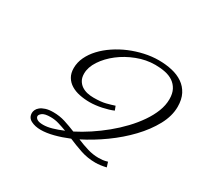

<svg xmlns="http://www.w3.org/2000/svg" viewBox="-100 -836 719 687"><g transform="rotate(30 259.0 -492.5)"><path d="M330.1 -473.1Q321.3 -469.2 309.8 -465.8Q298.3 -462.4 285.9 -459.7Q273.4 -457 260.7 -455.6Q248 -454.1 236.8 -454.1Q214.4 -454.1 194.3 -458.3Q174.3 -462.4 159.2 -471.7Q144 -481 135.3 -495.8Q126.5 -510.7 126.5 -531.7Q126.5 -555.2 137 -577.4Q147.5 -599.6 165.8 -619.1Q184.1 -638.7 208.5 -655Q232.9 -671.4 260.7 -683.1Q288.6 -694.8 318.4 -701.4Q348.1 -708 377 -708Q406.2 -708 431.9 -702.1Q457.5 -696.3 476.8 -683.1Q496.1 -669.9 507.1 -648.7Q518.1 -627.4 518.1 -597.2Q518.1 -559.1 496.6 -519.5Q475.1 -480 440.2 -443.4Q405.3 -406.7 361.1 -375Q316.9 -343.3 272 -320.8Q295.4 -311 318.1 -304.2Q340.8 -297.4 363.3 -297.4Q371.6 -297.4 380.6 -298.3Q389.6 -299.3 400.4 -302.7L406.7 -282.7Q381.8 -276.9 362.8 -276.9Q330.1 -276.9 301.3 -286.6Q272.5 -296.4 245.1 -308.1Q214.4 -295.4 186 -288.1Q157.7 -280.8 134.3 -280.8Q110.8 -280.8 94 -289.6Q77.1 -298.3 77.1 -317.9Q77.1 -323.7 80.3 -330.8Q83.5 -337.9 91.1 -344Q98.6 -350.1 111.3 -354.2Q124 -358.4 142.6 -358.4Q168.9 -358.4 191.9 -351.1Q214.8 -343.8 238.8 -334Q266.6 -348.1 295.2 -366.9Q323.7 -385.7 350.6 -407.7Q377.4 -429.7 400.6 -454.1Q423.8 -478.5 441.4 -504.2Q459 -529.8 469 -555.4Q479 -581.1 479 -606Q479 -629.4 470.7 -645Q462.4 -660.6 448.2 -670.2Q434.1 -679.7 415 -683.6Q396 -687.5 374 -687.5Q336.4 -687.5 299.6 -673.3Q262.7 -659.2 233.6 -636.7Q204.6 -614.3 186.5 -586.9Q168.5 -559.6 168.5 -533.2Q168.5 -517.1 174.6 -506.1Q180.7 -495.1 190.9 -488Q201.2 -481 214.1 -478Q227.1 -475.1 240.7 -475.1Q271.5 -475.1 290.5 -480Q309.6 -484.9 323.7 -489.7ZM132.8 -300.8Q149.4 -300.8 168.9 -306.4Q188.5 -312 211.9 -321.8Q193.4 -328.6 177 -333.5Q160.6 -338.4 143.6 -338.4Q119.1 -338.4 109.6 -331.3Q100.1 -324.2 100.1 -317.9Q100.1 -311 107.9 -305.9Q115.7 -300.8 132.8 -300.8Z"/></g></svg>

Font: Parisienne
Style: Regular
Weight: 400
Designer: Astigmatic (AOETI)
Foundry: Astigmatic (AOETI)
Version: Version 1.000